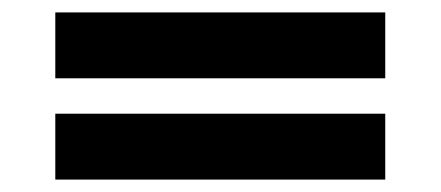

<svg xmlns="http://www.w3.org/2000/svg" viewBox="-20 -409 709 309"><path d="M69 -226V-120H600V-226ZM69 -389V-283H600V-389Z"/></svg>

Font: Mint Spirit
Style: Bold
Weight: 700
Designer: HARENDAL Hirwen
Foundry: Arkandis Digital Foundry.
Version: Version 1.004;FFEdit